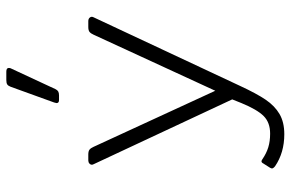

<svg xmlns="http://www.w3.org/2000/svg" viewBox="-180 -606 942 623"><g transform="rotate(-90 291.5 -295.0)"><path d="M268 -583 270 -591 321 -732Q324 -740 328.5 -743Q333 -746 343 -746H370Q382 -746 382 -738Q382 -733 380 -730L313 -586Q310 -580 305.5 -577.5Q301 -575 293 -575H278Q268 -575 268 -583ZM63 126Q58 122 56.5 118.5Q55 115 58 110L72 88Q75 82 79 82Q82 82 86 85Q105 98 124.5 104Q144 110 169 110Q205 110 226 89Q247 68 268 17L280 -13L70 -462Q68 -466 68 -468Q68 -473 72 -476.5Q76 -480 82 -480H101Q112 -480 117 -476Q122 -472 126 -463L308 -68L490 -463Q494 -472 499 -476Q504 -480 515 -480H534Q542 -480 546 -474.5Q550 -469 546 -462L324 12Q299 66 279 95.5Q259 125 232.5 140.5Q206 156 167 156Q107 156 63 126Z"/></g></svg>

Font: Mitr ExtraLight
Style: Regular
Weight: 275
Designer: Thanarat Vachiruckul
Foundry: Cadson Demak Co.,Ltd.
Version: Version 1.001